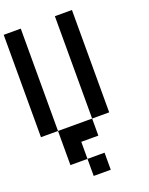

<svg xmlns="http://www.w3.org/2000/svg" viewBox="-199 -974 1023 1322"><g transform="rotate(-20 312.5 -312.5)"><path d="M0 -125V-875H125V-125ZM125 -125H375V0H250V125H125ZM250 125H375V250H250ZM375 -125V-875H500V-125Z"/></g></svg>

Font: Galmuri7 Regular
Style: Regular
Weight: 400
Designer: Lee Minseo (quiple)
Version: Version 2.399;hotconv 1.1.1;makeotfexe 2.6.0 DEVELOPMENT